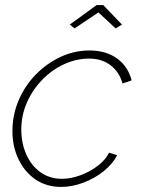

<svg xmlns="http://www.w3.org/2000/svg" viewBox="-20 -727 558 757"><path d="M221 10Q163 10 120 -19.5Q77 -49 53 -99Q29 -149 29 -210Q29 -274 53.5 -331.5Q78 -389 121 -433Q164 -477 218.5 -502.5Q273 -528 333 -528Q398 -528 441.5 -496.5Q485 -465 499 -410L463 -398Q450 -444 415.5 -470Q381 -496 332 -496Q281 -496 233 -474Q185 -452 147 -413Q109 -374 86.5 -323.5Q64 -273 64 -216Q64 -162 84 -117.5Q104 -73 140 -47.5Q176 -22 224 -22Q260 -22 298.5 -36.5Q337 -51 367 -74.5Q397 -98 410 -125L442 -115Q423 -79 387.5 -51Q352 -23 308 -6.5Q264 10 221 10ZM255 -630 361 -707H387L461 -630L436 -615L368 -678L274 -615Z"/></svg>

Font: Raleway ExtraLight
Style: Italic
Weight: 200
Italic angle: -12°
Designer: Matt McInerney, Pablo Impallari, Rodrigo Fuenzalida
Foundry: Matt McInerney, Pablo Impallari, Rodrigo Fuenzalida
Version: Version 4.026